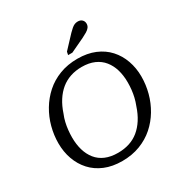

<svg xmlns="http://www.w3.org/2000/svg" viewBox="-214 -1107 1229 1287"><g transform="rotate(-30 401.0 -463.0)"><path d="M362 17Q286 17 227.5 -7.5Q169 -32 129.5 -75.5Q90 -119 69.5 -176.5Q49 -234 49 -300Q49 -363 65.5 -425Q82 -487 114.5 -541.5Q147 -596 194 -638Q241 -680 303.5 -704Q366 -728 442 -728Q518 -728 576.5 -703.5Q635 -679 674.5 -635.5Q714 -592 734.5 -534Q755 -476 755 -411Q755 -347 738.5 -285Q722 -223 689.5 -168.5Q657 -114 610 -72.5Q563 -31 500.5 -7Q438 17 362 17ZM439 -666Q392 -666 351.5 -652.5Q311 -639 278.5 -612.5Q246 -586 220.5 -546.5Q195 -507 178 -455Q167 -429 160.5 -401Q154 -373 151 -344.5Q148 -316 148 -288Q148 -235 161 -190.5Q174 -146 200.5 -113Q227 -80 268 -62.5Q309 -45 365 -45Q412 -45 452.5 -58Q493 -71 525.5 -97.5Q558 -124 583.5 -163.5Q609 -203 626 -255Q637 -283 643.5 -310.5Q650 -338 653 -366Q656 -394 656 -422Q656 -476 643 -520Q630 -564 603.5 -597Q577 -630 536 -648Q495 -666 439 -666ZM495 -899Q509 -913 520.5 -923Q532 -933 543.5 -938Q555 -943 569 -943Q590 -943 602 -931Q614 -919 614 -901Q614 -885 605 -873Q596 -861 580 -851.5Q564 -842 542 -831L434 -780H401L406 -804Z"/></g></svg>

Font: Roboto Serif
Style: Italic
Weight: 400
Italic angle: -10°
Designer: Greg Gazdowicz
Foundry: Commercial Type
Version: Version 1.008